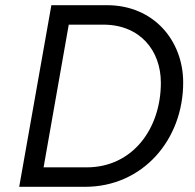

<svg xmlns="http://www.w3.org/2000/svg" viewBox="-20 -720 751 740"><path d="M54 0H308C529 0 686 -180 686 -402C686 -563 573 -700 392 -700H178ZM148 -75 245 -625H378C520 -625 600 -525 600 -401C600 -224 491 -75 314 -75Z"/></svg>

Font: Fixel Display
Style: Italic
Weight: 400
Italic angle: -10°
Designer: AlfaBravo + MacPaw
Foundry: Kyrylo Tkachov, Marchela Mozhyna, Serhii Makarenko, Maria Weinstein, Zakhar Kryvoshyya
Version: Version 1.210;Glyphs 3.2 (3217)